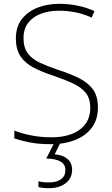

<svg xmlns="http://www.w3.org/2000/svg" viewBox="-20 -744 584 1004"><path d="M492 -182Q492 -118 459.5 -75.5Q427 -33 372 -11.5Q317 10 249 10Q182 10 136.5 1Q91 -8 55 -20V-61Q94 -46 143 -36Q192 -26 252 -26Q308 -26 353 -42.5Q398 -59 425 -93.5Q452 -128 452 -181Q452 -228 429.5 -257Q407 -286 364 -306.5Q321 -327 259 -348Q201 -367 156.5 -390Q112 -413 87.5 -449Q63 -485 63 -544Q63 -603 93.5 -643Q124 -683 175 -703.5Q226 -724 290 -724Q389 -724 474 -686L459 -652Q415 -672 372.5 -680Q330 -688 288 -688Q237 -688 195 -672.5Q153 -657 128 -625.5Q103 -594 103 -545Q103 -494 126 -464Q149 -434 189.5 -415.5Q230 -397 283 -379Q346 -359 393 -335.5Q440 -312 466 -276.5Q492 -241 492 -182ZM357 144Q357 188 323.5 214Q290 240 236 240Q202 240 181 234V204Q193 207 206 208.5Q219 210 237 210Q275 210 298.5 193.5Q322 177 322 145Q322 87 222 85L265 0H297L266 63Q307 66 332 86.5Q357 107 357 144Z"/></svg>

Font: Noto Sans Arabic UI XLt
Style: Regular
Weight: 200
Designer: Monotype Design Team, Nadine Chahine and Nizar Qandah
Foundry: Monotype Imaging Inc.
Version: Version 2.010; ttfautohint (v1.8.4.7-5d5b)